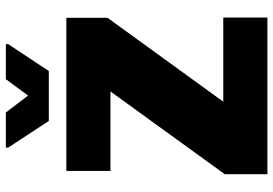

<svg xmlns="http://www.w3.org/2000/svg" viewBox="-159 -776 935 657"><g transform="rotate(-90 308.5 -447.5)"><path d="M41 0V-146L324 -537H52V-688H576V-547L289 -151H577V0ZM223 -748 132 -887V-895H252L310 -819L366 -895H486V-887L394 -748Z"/></g></svg>

Font: Saira ExtraBold
Style: Regular
Weight: 800
Designer: Hector Gatti with collaboration of the Omnibus-Type team
Foundry: Omnibus-Type
Version: Version 1.100; ttfautohint (v1.8.3)